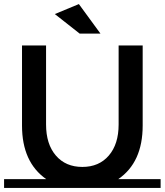

<svg xmlns="http://www.w3.org/2000/svg" viewBox="-20 -922 808 942"><path d="M768 -43V0H0V-43H207Q88 -126 88 -306V-699H206V-311Q206 -215 254 -159Q302 -103 384 -103Q466 -103 514 -159Q562 -215 562 -311V-699H680V-306Q680 -125 560 -43ZM473 -757H371L249 -853L367 -902Z"/></svg>

Font: Montserrat Subrayada
Style: Regular
Weight: 400
Designer: Julieta Ulanovsky
Foundry: Julieta Ulanovsky
Version: Version 2.001